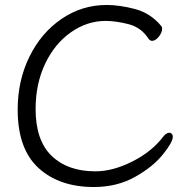

<svg xmlns="http://www.w3.org/2000/svg" viewBox="-20 -733 743 771"><path d="M357 18Q218 18 134.5 -58.5Q51 -135 51 -293Q51 -409 98 -505Q145 -601 227 -657Q309 -713 408 -713Q461 -713 523 -696.5Q585 -680 628 -628Q631 -624 631 -617Q631 -602 617.5 -585.5Q604 -569 591 -569Q582 -569 576 -578Q547 -623 496 -636Q445 -649 404 -649Q330 -649 265 -603.5Q200 -558 161.5 -477.5Q123 -397 123 -295Q123 -169 187.5 -107Q252 -45 363 -45Q433 -45 511.5 -84.5Q590 -124 636 -185Q648 -200 660 -200Q666 -200 670 -195.5Q674 -191 674 -184Q674 -162 633.5 -112Q593 -62 521 -22Q449 18 357 18Z"/></svg>

Font: Iansui
Style: Regular
Weight: 400
Designer: But Ko / Fontworks Inc.
Foundry: zi-hi.com / Fontworks Inc.
Version: Version 1.002